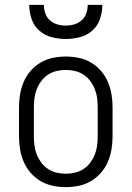

<svg xmlns="http://www.w3.org/2000/svg" viewBox="-20 -760 540 788"><path d="M250 8Q223 8 196.5 2.5Q170 -3 147 -16.5Q124 -30 106 -50.5Q88 -71 77.5 -95.5Q67 -120 62.5 -146.5Q58 -173 58 -200V-320Q58 -347 62.5 -373.5Q67 -400 77.5 -424.5Q88 -449 106 -469.5Q124 -490 147 -503.5Q170 -517 196.5 -522.5Q223 -528 250 -528Q277 -528 303.5 -522.5Q330 -517 353 -503.5Q376 -490 394 -469.5Q412 -449 422.5 -424.5Q433 -400 437.5 -373.5Q442 -347 442 -320V-200Q442 -173 437.5 -146.5Q433 -120 422.5 -95.5Q412 -71 394 -50.5Q376 -30 353 -16.5Q330 -3 303.5 2.5Q277 8 250 8ZM250 -47Q269 -47 288 -51.5Q307 -56 323 -66.5Q339 -77 350.5 -92.5Q362 -108 369 -125.5Q376 -143 378.5 -162Q381 -181 381 -200V-320Q381 -339 378.5 -358Q376 -377 369 -394.5Q362 -412 350.5 -427.5Q339 -443 323 -453.5Q307 -464 288 -468.5Q269 -473 250 -473Q231 -473 212 -468.5Q193 -464 177 -453.5Q161 -443 149.5 -427.5Q138 -412 131 -394.5Q124 -377 121.5 -358Q119 -339 119 -320V-200Q119 -181 121.5 -162Q124 -143 131 -125.5Q138 -108 149.5 -92.5Q161 -77 177 -66.5Q193 -56 212 -51.5Q231 -47 250 -47ZM250 -600Q221 -600 192 -607.5Q163 -615 141 -634.5Q119 -654 109.5 -682.5Q100 -711 100 -740H160Q160 -722 166 -705Q172 -688 185 -676.5Q198 -665 215 -660Q232 -655 250 -655Q268 -655 285 -660Q302 -665 315 -676.5Q328 -688 334 -705Q340 -722 340 -740H400Q400 -711 390.5 -682.5Q381 -654 359 -634.5Q337 -615 308 -607.5Q279 -600 250 -600Z"/></svg>

Font: Iosevka Curly Light
Style: Regular
Weight: 300
Monospace: yes
Designer: Belleve Invis
Foundry: Belleve Invis
Version: Version 22.1.2; ttfautohint (v1.8.4)